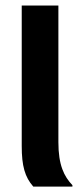

<svg xmlns="http://www.w3.org/2000/svg" viewBox="-20 -687 302 707"><path d="M102.5 0H246.7V-5C215.8 -37.5 195 -79.2 195 -163.3V-666.7H60V-149.2C60 -75.8 71.7 -35 102.5 0Z"/></svg>

Font: Familjen Grotesk GF
Style: Bold
Weight: 700
Designer: Anders Wikstroem, Jonas Baeckman, Matilda Gysing, Kristian Moeller
Foundry: Familjen STHLM AB
Version: Version 2.000; Beta; Release 4; Build 6